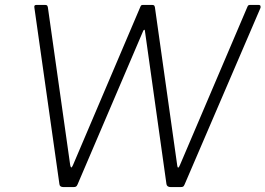

<svg xmlns="http://www.w3.org/2000/svg" viewBox="-20 -762 1081 782"><path d="M1033 -742Q1039 -742 1040.5 -738.5Q1042 -735 1041 -730L732 -11Q729 -4 726 -2Q723 0 714 0H676Q668 0 663.5 -3Q659 -6 658 -12L570 -638Q569 -641 568 -641Q567 -641 564 -638L296 -11Q293 -4 289.5 -2Q286 0 278 0H239Q223 0 222 -12L120 -731Q119 -737 121 -739.5Q123 -742 129 -742H163Q170 -742 172 -739.5Q174 -737 175 -732L266 -89Q268 -80 270.5 -80Q273 -80 277 -89L552 -735Q554 -740 556.5 -741Q559 -742 566 -742H599Q606 -742 608 -739.5Q610 -737 611 -732L702 -87Q703 -79 706 -79.5Q709 -80 713 -90L988 -735Q990 -740 993 -741Q996 -742 1001 -742H1033Z"/></svg>

Font: Libre Franklin Thin ExtraLight
Style: Italic
Weight: 250
Italic angle: -8°
Version: Version 3.000